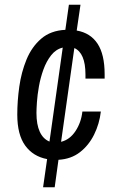

<svg xmlns="http://www.w3.org/2000/svg" viewBox="-20 -743 496 811"><path d="M162 48 179 -71Q120 -82 86.5 -128Q53 -174 53 -259Q53 -316 61.5 -377Q70 -438 92 -491.5Q114 -545 154 -579.5Q194 -614 256 -617L271 -723H320L304 -614Q362 -604 392 -558.5Q422 -513 422 -429V-411H341V-428Q341 -474 329 -502Q317 -530 294 -540L238 -144Q275 -153 299 -189.5Q323 -226 328 -272H406Q400 -220 377.5 -174.5Q355 -129 317.5 -100Q280 -71 227 -68L211 48ZM189 -145 245 -542Q216 -535 196 -509.5Q176 -484 163.5 -449.5Q151 -415 144.5 -378.5Q138 -342 136 -312Q134 -282 134 -266Q134 -217 148 -186.5Q162 -156 189 -145Z"/></svg>

Font: Archivo Narrow
Style: Italic
Weight: 400
Italic angle: -8°
Designer: Hector Gatti
Foundry: Omnibus-Type
Version: Version 3.002